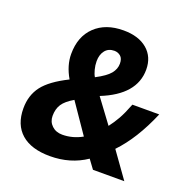

<svg xmlns="http://www.w3.org/2000/svg" viewBox="-130 -850 968 984"><g transform="rotate(20 354.0 -357.5)"><path d="M647 0H476.1L440.9 -47.9Q355.5 9.8 244.1 9.8Q142.1 9.8 87.6 -37.8Q33.2 -85.4 33.2 -174.8Q33.2 -245.6 71.5 -296.1Q109.9 -346.7 205.1 -394Q168 -457.5 168 -520Q168 -615.2 225.3 -670.2Q282.7 -725.1 379.9 -725.1Q462.4 -725.1 509.8 -684.8Q557.1 -644.5 557.1 -575.2Q557.1 -438.5 378.9 -367.2L474.1 -238.8Q495.6 -266.6 513.4 -298.1Q531.2 -329.6 551.8 -382.8H698.2Q633.3 -230 546.9 -140.1ZM264.2 -304.2Q221.2 -279.3 204.1 -253.2Q187 -227.1 187 -189Q187 -157.2 209.2 -136.2Q231.4 -115.2 266.1 -115.2Q322.3 -115.2 374 -144ZM323.2 -449.2Q378.4 -478 399.2 -503.4Q419.9 -528.8 419.9 -558.1Q419.9 -585.9 405.3 -598.4Q390.6 -610.8 371.1 -610.8Q338.9 -610.8 321 -588.1Q303.2 -565.4 303.2 -529.8Q303.2 -507.3 309.1 -484.9Q314.9 -462.4 323.2 -449.2Z"/></g></svg>

Font: TypoPRO Open Sans
Style: Bold Italic
Weight: 700
Italic angle: -12°
Foundry: Ascender Corporation
Version: Version 1.10